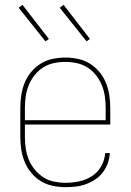

<svg xmlns="http://www.w3.org/2000/svg" viewBox="-20 -766 540 794"><path d="M251 8Q224 8 198 2.5Q172 -3 149.5 -16.5Q127 -30 109.5 -51Q92 -72 82 -96.5Q72 -121 68 -147Q64 -173 64 -200V-320Q64 -346 68 -372.5Q72 -399 82 -423.5Q92 -448 109 -468.5Q126 -489 148.5 -503Q171 -517 197.5 -522.5Q224 -528 250 -528Q276 -528 302.5 -522.5Q329 -517 351.5 -503Q374 -489 391 -468.5Q408 -448 418 -423.5Q428 -399 432 -372.5Q436 -346 436 -320V-251H83V-200Q83 -176 86.5 -152Q90 -128 99 -106Q108 -84 123.5 -65Q139 -46 159 -33Q179 -20 203 -15Q227 -10 251 -10Q279 -10 307.5 -16Q336 -22 360 -37.5Q384 -53 398.5 -78.5Q413 -104 415 -133H434Q433 -111 425.5 -90.5Q418 -70 405 -53Q392 -36 374 -24Q356 -12 335.5 -4.5Q315 3 293.5 5.5Q272 8 251 8ZM83 -269H417V-320Q417 -344 413.5 -368Q410 -392 401 -414Q392 -436 377 -455Q362 -474 341.5 -487Q321 -500 297.5 -505Q274 -510 250 -510Q226 -510 202.5 -505Q179 -500 158.5 -487Q138 -474 123 -455Q108 -436 99 -414Q90 -392 86.5 -368Q83 -344 83 -320ZM338 -595 227 -734 243 -746 352 -605ZM168 -595 57 -734 73 -746 182 -605Z"/></svg>

Font: Iosevka SS18 Thin
Style: Regular
Weight: 100
Monospace: yes
Designer: Belleve Invis
Foundry: Belleve Invis
Version: Version 25.1.1; ttfautohint (v1.8.4)